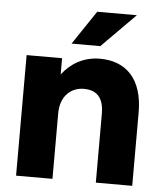

<svg xmlns="http://www.w3.org/2000/svg" viewBox="-52 -778 702 825"><g transform="rotate(5 298.5 -366.0)"><path d="M392 -298V0H549V-317C549 -462 475 -532 364 -532C291 -532 237 -497 201 -450V-520H48V0H205V-282C205 -360 253 -397 306 -397C372 -397 392 -353 392 -298ZM236 -586H360L505 -732H334Z"/></g></svg>

Font: Aspekta 750
Style: Regular
Weight: 750
Designer: Ivo Dolenc
Version: Version 2.000